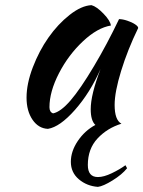

<svg xmlns="http://www.w3.org/2000/svg" viewBox="-20 -478 556 745"><path d="M254.9 149.9Q254.9 108.9 282 68.8Q309.1 28.8 350.1 6.8Q332 -9.8 332 -54.2Q332 -110.8 370.1 -210Q329.6 -118.2 271 -51.8Q212.4 14.6 166 22Q129.4 20.5 106.2 -13.4Q83 -47.4 83 -99.1Q83 -153.3 107.4 -217Q131.8 -280.8 168.2 -332.5Q204.6 -384.3 250.2 -420.2Q295.9 -456.1 335 -458Q355 -452.6 381.6 -425Q408.2 -397.5 410.2 -378.9Q358.4 -370.6 302 -317.9Q245.6 -265.1 208.7 -193.6Q171.9 -122.1 171.9 -62Q171.9 -43 186 -38.1Q215.3 -43.9 253.4 -87.9Q291.5 -131.8 345.2 -222.2Q395 -305.7 441.9 -403.8Q455.6 -403.8 473.4 -397.9Q491.2 -392.1 503.9 -383.8Q516.6 -375.5 516.1 -369.1Q475.1 -284.7 450 -202.9Q424.8 -121.1 424.8 -70.8Q424.8 -12.2 451.2 2Q396 19 358.4 59.3Q320.8 99.6 320.8 162.1Q320.8 209 359.9 209Q382.8 209 413.8 194.1Q444.8 179.2 466.8 163.1L473.1 174.8Q453.6 199.2 417 221.9Q380.4 244.6 359.9 247.1Q317.4 244.1 286.1 217.8Q254.9 191.4 254.9 149.9Z"/></svg>

Font: Kaushan Script
Style: Regular
Weight: 400
Designer: Pablo Impallari
Foundry: Pablo Impallari
Version: Version 1.002